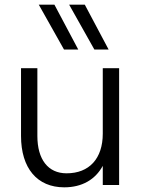

<svg xmlns="http://www.w3.org/2000/svg" viewBox="-20 -792 610 822"><path d="M255 10C331 10 388 -23 420 -82V0H490V-500H420V-220C420 -113 362 -50 265 -50C186 -50 140 -109 140 -210V-500H70V-210C70 -72 139 10 255 10ZM315 -580 213 -772H146L254 -580ZM445 -580 343 -772H276L384 -580Z"/></svg>

Font: Gully Light
Style: Regular
Weight: 300
Designer: jaikishan Patel
Foundry: MagicType
Version: Version 1.000;Glyphs 3.2 (3242)